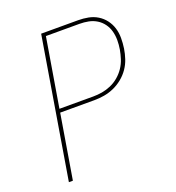

<svg xmlns="http://www.w3.org/2000/svg" viewBox="-133 -841 866 947"><g transform="rotate(-20 300.0 -367.5)"><path d="M67 0 189 -735H383Q410 -735 436 -730Q462 -725 484 -711.5Q506 -698 521.5 -677.5Q537 -657 544.5 -632.5Q552 -608 552 -580.5Q552 -553 548 -526Q544 -500 535.5 -474.5Q527 -449 511.5 -426.5Q496 -404 474 -386Q452 -368 427 -357Q402 -346 376 -341.5Q350 -337 324 -337H144L88 0ZM324 -356Q348 -356 371.5 -360Q395 -364 418 -374Q441 -384 460.5 -400.5Q480 -417 494 -438Q508 -459 515.5 -482.5Q523 -506 527 -529Q531 -553 531 -577Q531 -601 525 -623.5Q519 -646 505.5 -664.5Q492 -683 472.5 -695Q453 -707 430 -711.5Q407 -716 383 -716H207L147 -356Z"/></g></svg>

Font: Iosevka Curly ThExObl
Style: Regular
Weight: 100
Width: 7
Italic angle: -9°
Monospace: yes
Designer: Belleve Invis
Foundry: Belleve Invis
Version: Version 11.1.0; ttfautohint (v1.8.3)